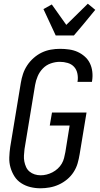

<svg xmlns="http://www.w3.org/2000/svg" viewBox="-20 -1006 540 1034"><path d="M198 8Q170 8 143.5 1.5Q117 -5 94.5 -19.5Q72 -34 58 -56Q44 -78 36.5 -104Q29 -130 30 -158Q31 -186 35 -214L92 -559Q96 -584 104 -608Q112 -632 126.5 -654Q141 -676 161.5 -694Q182 -712 205 -723Q228 -734 253 -738.5Q278 -743 303 -743Q328 -743 352.5 -739.5Q377 -736 398 -726.5Q419 -717 436.5 -701.5Q454 -686 464 -665.5Q474 -645 477 -620.5Q480 -596 476 -571L475 -565H397L398 -569Q401 -590 396.5 -611Q392 -632 378.5 -646.5Q365 -661 344.5 -667Q324 -673 302 -673Q278 -673 253.5 -664.5Q229 -656 211 -637.5Q193 -619 183 -595.5Q173 -572 169 -548L112 -203Q110 -186 109 -169Q108 -152 111 -136.5Q114 -121 120.5 -106.5Q127 -92 139 -82Q151 -72 166.5 -67Q182 -62 199 -62Q215 -62 231 -66Q247 -70 262.5 -78Q278 -86 291 -98Q304 -110 312.5 -124.5Q321 -139 325 -155Q329 -171 332 -187L355 -330H248L260 -400H446L409 -176Q405 -151 398 -126.5Q391 -102 376.5 -79.5Q362 -57 341.5 -40Q321 -23 297 -12Q273 -1 247.5 3.5Q222 8 198 8ZM280 -815 214 -957 259 -982 337 -872 453 -986 493 -953 428 -874 378 -815Z"/></svg>

Font: Iosevka SS18
Style: Italic
Weight: 400
Italic angle: -9°
Monospace: yes
Designer: Belleve Invis
Foundry: Belleve Invis
Version: Version 25.1.1; ttfautohint (v1.8.4)